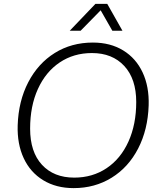

<svg xmlns="http://www.w3.org/2000/svg" viewBox="-20 -958 814 988"><path d="M71 -313Q75 -438 125.5 -535Q176 -632 262 -685.5Q348 -739 458 -739Q548 -739 614 -698.5Q680 -658 714 -585Q748 -512 745 -416Q741 -291 691 -194Q641 -97 554.5 -43.5Q468 10 359 10Q269 10 202.5 -30.5Q136 -71 102 -144Q68 -217 71 -313ZM681 -433Q681 -552 619.5 -618.5Q558 -685 453 -685Q359 -685 287 -636.5Q215 -588 175 -500Q135 -412 135 -296Q135 -176 196 -110Q257 -44 362 -44Q456 -44 528.5 -92.5Q601 -141 641 -229.5Q681 -318 681 -433ZM471 -938H532L610 -800H558L498 -905L395 -800H339Z"/></svg>

Font: Mona Sans Light
Style: Italic
Weight: 300
Italic angle: -11.7°
Designer: Deni Anggara
Foundry: GitHub
Version: Version 2.000